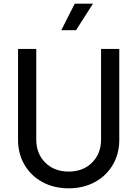

<svg xmlns="http://www.w3.org/2000/svg" viewBox="-20 -1011 746 1043"><path d="M78 -251V-745H177V-253Q177 -176 226 -127.5Q275 -79 353 -79Q431 -79 480 -127.5Q529 -176 529 -253V-745H628V-251Q628 -176 593 -116Q558 -56 495.5 -22Q433 12 353 12Q273 12 210.5 -22Q148 -56 113 -116Q78 -176 78 -251ZM386 -991H485L393 -847H313Z"/></svg>

Font: Eudoxus Sans Medium
Style: Regular
Weight: 500
Designer: Stijn de Vries
Foundry: tokotype
Version: Version 2.005